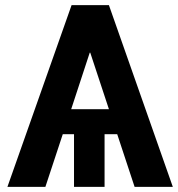

<svg xmlns="http://www.w3.org/2000/svg" viewBox="-20 -731 697 751"><path d="M406 -304 333 -525H331L258.5 -304ZM656 0H506.5L438.5 -206H389V0H269.5V-206H225.5L157.5 0H9L260 -711H406Z"/></svg>

Font: Roberto Sans
Style: Bold
Weight: 700
Designer: Google (font) & Cristiano Sobral (main changes)
Version: Version 1.000;October 12, 2021;FontCreator 14.0.0.2814 64-bi